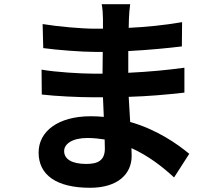

<svg xmlns="http://www.w3.org/2000/svg" viewBox="-20 -829 1040 910"><path d="M476 -168 477 -125C477 -67 442 -52 389 -52C320 -52 284 -75 284 -113C284 -147 323 -175 394 -175C422 -175 450 -172 476 -168ZM177 -499 178 -381C244 -373 358 -368 416 -368H468L472 -275C452 -277 431 -278 410 -278C256 -278 163 -207 163 -106C163 0 247 61 407 61C539 61 604 -5 604 -90L603 -127C683 -91 751 -38 805 12L877 -100C819 -148 723 -215 597 -251L590 -370C686 -373 764 -380 854 -390V-508C773 -497 689 -489 588 -484V-587C685 -592 776 -601 842 -609L843 -724C755 -709 672 -701 590 -697L591 -738C592 -764 594 -789 597 -809H462C466 -790 468 -759 468 -740V-693H429C368 -693 254 -703 182 -715L185 -601C251 -592 367 -583 430 -583H467L466 -480H418C365 -480 242 -487 177 -499Z"/></svg>

Font: Noto Sans Mono CJK SC
Style: Bold
Weight: 700
Designer: Ryoko NISHIZUKA 西塚涼子 (kana, bopomofo & ideographs); Paul D. Hunt (Latin, Greek & Cyrillic); Sandoll Communications 산돌커뮤니
Foundry: Adobe
Version: Version 2.004;hotconv 1.0.118;makeotfexe 2.5.65603